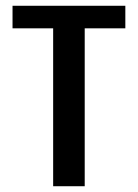

<svg xmlns="http://www.w3.org/2000/svg" viewBox="-20 -645 478 665"><path d="M273.4 -546.9V0H164.1V-546.9H23.4V-625H414.1V-546.9Z"/></svg>

Font: Sudo
Style: Bold
Weight: 700
Monospace: yes
Designer: Jens Kutilek
Foundry: Jens Kutilek
Version: Version 0.040